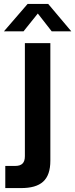

<svg xmlns="http://www.w3.org/2000/svg" viewBox="-25 -720 384 980"><path d="M2 240H82C184 240 232 199 232 100V-500H102V77C102 111 87 127 52 127H2ZM221 -700H116L-5 -560H95L168 -651L239 -560H339Z"/></svg>

Font: Goli SemiBold
Style: Regular
Weight: 600
Designer: jaikishan Patel
Foundry: MagicType
Version: Version 1.000;Glyphs 3.2 (3242)